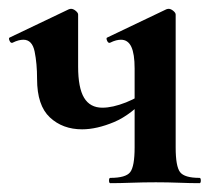

<svg xmlns="http://www.w3.org/2000/svg" viewBox="-30 -415 498 435"><path d="M156 -122Q112 -122 83 -149Q54 -176 54 -236Q54 -271 48.5 -298Q43 -325 23 -325Q18 -325 12 -323.5Q6 -322 -2 -318Q-6 -317 -8.5 -323Q-11 -329 -8 -330L126 -394Q129 -395 131 -395Q136 -395 141.5 -390.5Q147 -386 147 -382V-264Q147 -216 160.5 -193.5Q174 -171 202 -171Q225 -171 255.5 -183Q286 -195 304 -213L309 -201Q268 -155 228.5 -138.5Q189 -122 156 -122ZM220 0Q217 0 217 -6Q217 -12 220 -12Q255 -12 265 -25Q275 -38 275 -81V-260Q275 -293 267.5 -309Q260 -325 244 -325Q239 -325 233 -323.5Q227 -322 219 -318Q215 -317 212.5 -323Q210 -329 213 -330L347 -394Q350 -395 352 -395Q357 -395 362.5 -390.5Q368 -386 368 -382V-81Q368 -38 378 -25Q388 -12 422 -12Q425 -12 425 -6Q425 0 422 0Q401 0 375.5 -1Q350 -2 323 -2Q295 -2 268 -1Q241 0 220 0Z"/></svg>

Font: Cormorant Infant Light
Style: Regular
Weight: 300
Designer: Christian Thalmann (Catharsis Fonts)
Foundry: Catharsis Fonts
Version: Version 4.001